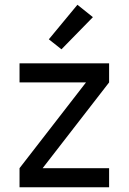

<svg xmlns="http://www.w3.org/2000/svg" viewBox="-20 -786 540 806"><path d="M62 0V-80L341 -440H62V-520H438V-440L159 -80H438V0ZM238 -579 185 -621 305 -766 370 -714Z"/></svg>

Font: Iosevka Fixed Medium
Style: Regular
Weight: 500
Monospace: yes
Designer: Belleve Invis
Foundry: Belleve Invis
Version: Version 32.3.0